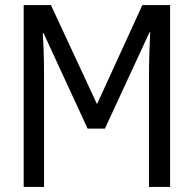

<svg xmlns="http://www.w3.org/2000/svg" viewBox="-20 -734 759 754"><path d="M73 0V-714H180L360 -327H362L539 -714H648V0H565V-431Q565 -457 565.5 -480Q566 -503 566.5 -524Q567 -545 568 -565.5Q569 -586 570 -607H567L392 -229H324L151 -604H148Q150 -573 151 -546.5Q152 -520 152.5 -491.5Q153 -463 153 -425V0Z"/></svg>

Font: Noto Sans ExtraCondensed
Style: Regular
Weight: 400
Width: 2
Designer: Monotype Design Team
Foundry: Monotype Imaging Inc.
Version: Version 2.013